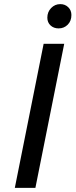

<svg xmlns="http://www.w3.org/2000/svg" viewBox="-20 -913 367 933"><path d="M192 -700H292L152 0H52ZM210 -827Q210 -855 228.5 -874Q247 -893 273 -893Q296 -893 311.5 -878Q327 -863 327 -840Q327 -811 309 -793Q291 -775 265 -775Q241 -775 225.5 -789.5Q210 -804 210 -827Z"/></svg>

Font: Idrija
Style: Italic
Weight: 500
Italic angle: -11.3°
Designer: Julieta Ulanovsky
Foundry: Julieta Ulanovsky
Version: Version 7.200